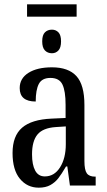

<svg xmlns="http://www.w3.org/2000/svg" viewBox="-20 -857 494 887"><path d="M38 -150Q38 -229 82 -267Q126 -305 218 -309L283 -312V-373Q283 -436 268.5 -466.5Q254 -497 213 -497Q174 -497 159.5 -469.5Q145 -442 145 -388Q71 -388 71 -450Q71 -495 111.5 -520.5Q152 -546 220 -546Q296 -546 333 -505.5Q370 -465 370 -372V-113Q370 -72 381 -56.5Q392 -41 419 -41H422V0H303L291 -88H285Q264 -52 249 -33Q234 -14 212.5 -2Q191 10 159 10Q106 10 72 -31Q38 -72 38 -150ZM284 -191V-273L238 -270Q178 -266 153 -235.5Q128 -205 128 -144Q128 -96 142.5 -69Q157 -42 187 -42Q231 -42 257.5 -84Q284 -126 284 -191ZM105 -837H334V-780H105ZM175 -666Q175 -695 187.5 -707.5Q200 -720 220 -720Q238 -720 250 -707.5Q262 -695 262 -666Q262 -637 250 -624Q238 -611 220 -611Q200 -611 187.5 -624Q175 -637 175 -666Z"/></svg>

Font: Noto Serif Cond
Style: Regular
Weight: 400
Width: 3
Designer: Monotype Design Team
Foundry: Monotype Imaging Inc.
Version: Version 1.001